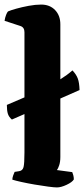

<svg xmlns="http://www.w3.org/2000/svg" viewBox="-40 -820 368 840"><path d="M209 0Q198 0 171 -3.5Q144 -7 112 -12.5Q80 -18 53 -24Q26 -30 14 -34Q14 -42 17.5 -52Q21 -62 24 -68L43 -71Q59 -73 63 -89Q67 -105 67 -153V-321L12 -297Q-1 -308 -5.5 -322Q-10 -336 -10 -361Q34 -380 67 -394V-679Q67 -700 50 -706L-20 -729Q-18 -743 -13.5 -754.5Q-9 -766 -5 -770Q6 -775 31 -782Q56 -789 85.5 -794.5Q115 -800 140 -800Q178 -800 201 -776Q224 -752 224 -714V-473Q253 -491 277 -512Q294 -494 300.5 -476Q307 -458 308 -426L224 -389V-133Q224 -112 219 -97Q214 -82 209 -76L276 -67Q278 -63 280.5 -54Q283 -45 283 -35Q276 -23 251.5 -11.5Q227 0 209 0Z"/></svg>

Font: Texturina 72pt Black
Style: Regular
Weight: 900
Designer: Guillermo Torres Carreño
Foundry: Omnibus-Type
Version: Version 1.002; ttfautohint (v1.8.3)